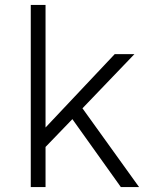

<svg xmlns="http://www.w3.org/2000/svg" viewBox="-20 -760 640 780"><path d="M105 0H165V-163L274 -276L471 0H545L315 -320L526 -540H446L165 -242V-740H105Z"/></svg>

Font: CommitMonoV142 ExtLt
Style: Regular
Weight: 200
Monospace: yes
Designer: Eigil Nikolajsen
Foundry: Eigil Nikolajsen
Version: Version 1.142